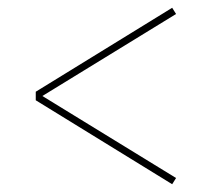

<svg xmlns="http://www.w3.org/2000/svg" viewBox="-20 -587 540 494"><path d="M423 -113 72 -329V-351L423 -567L433 -551L89 -340L433 -129Z"/></svg>

Font: Iosevka Curly Thin
Style: Regular
Weight: 100
Monospace: yes
Designer: Belleve Invis
Foundry: Belleve Invis
Version: Version 22.1.2; ttfautohint (v1.8.4)